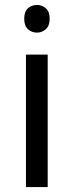

<svg xmlns="http://www.w3.org/2000/svg" viewBox="-20 -757 298 777"><path d="M130 -737Q150 -737 165.5 -723.5Q181 -710 181 -681Q181 -653 165.5 -639Q150 -625 130 -625Q108 -625 93 -639Q78 -653 78 -681Q78 -710 93 -723.5Q108 -737 130 -737ZM173 -536V0H85V-536Z"/></svg>

Font: Noto Sans Pau Cin Hau
Style: Regular
Weight: 400
Designer: Monotype Design Team
Foundry: Monotype Imaging Inc.
Version: Version 2.002; ttfautohint (v1.8.4.7-5d5b)